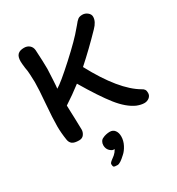

<svg xmlns="http://www.w3.org/2000/svg" viewBox="-203 -764 1045 1131"><g transform="rotate(-30 319.5 -198.0)"><path d="M632 -40Q632 -21 617.5 -9.5Q603 2 584 2Q562 2 534 -9Q478 -34 424.5 -101.5Q371 -169 296 -296Q239 -252 180 -214Q180 -193 181.5 -165.5Q183 -138 183 -125Q185 -67 185 -48Q185 -31 174 -15.5Q163 0 141 0Q109 0 95 -10.5Q81 -21 78 -41Q70 -91 70 -137Q70 -189 78 -287Q86 -381 86 -428Q86 -446 84 -480Q83 -507 78 -530Q74 -562 74 -575Q74 -607 88 -621Q102 -635 131 -635Q153 -635 167.5 -622.5Q182 -610 184 -589Q189 -504 189 -458Q188 -433 185.5 -386.5Q183 -340 181 -328Q215 -347 314.5 -437.5Q414 -528 456 -580L469 -595Q485 -616 496 -624Q507 -632 526 -632Q545 -632 560.5 -619.5Q576 -607 576 -590Q576 -557 542 -523Q459 -437 376 -363Q493 -144 611 -76Q621 -71 626.5 -63Q632 -55 632 -40ZM277 145Q249 129 249 96Q249 83 255.5 72Q262 61 273 57Q282 52 295.5 49Q309 46 321 46Q343 46 355 62Q367 78 367 103Q367 132 352.5 160Q338 188 319 204Q282 239 264 239Q244 239 239 235Q234 231 234 216Q234 208 250.5 195.5Q267 183 272 179Q286 167 296 149Q294 149 287.5 148.5Q281 148 277 145Z"/></g></svg>

Font: Itim
Style: Regular
Weight: 400
Designer: Suppakit Chalermlarp
Version: Version 1.002g